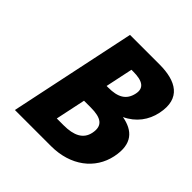

<svg xmlns="http://www.w3.org/2000/svg" viewBox="-183 -853 1001 1001"><g transform="rotate(45 317.5 -352.5)"><path d="M217.6 -703.1 70.1 -1.9H336.2C481.5 -1.9 582.5 -81.8 606.8 -197.4C630.5 -310.4 578.7 -358.9 494.4 -374.2C560.3 -404.8 600 -460 613.5 -524.6C641.6 -658.1 555.9 -703.1 435.2 -703.1ZM319.6 -428.6 351.5 -579.9H364.2C433.9 -579.9 466 -558.6 455.4 -508.5C443.1 -449.8 401.2 -428.6 332.4 -428.6ZM255.8 -125.1 290.7 -290.9H340.8C416.5 -290.9 453.3 -267.9 439.7 -203.3C428.1 -148.1 381.6 -125.1 306 -125.1Z"/></g></svg>

Font: Hussar
Style: BdOblTwo
Weight: 700
Foundry: Cannot Into Space Fonts
Version: Version 2.00